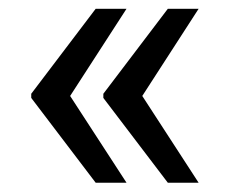

<svg xmlns="http://www.w3.org/2000/svg" viewBox="-20 -482 509 429"><path d="M136.7 -267.6 262.7 -73.7H193.8L49.8 -263.2V-272.5L193.8 -462.4H262.7ZM297.9 -267.6 423.8 -73.7H355L210.9 -263.2V-272.5L355 -462.4H423.8Z"/></svg>

Font: RobotoDraft
Style: Regular
Weight: 400
Designer: Google
Foundry: Google
Version: Version 2.000988-w1; 2014